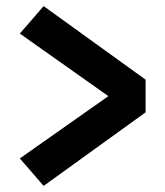

<svg xmlns="http://www.w3.org/2000/svg" viewBox="-20 -637 542 629"><path d="M45 -527 335 -322 45 -118 123 -28 457 -269V-376L123 -617Z"/></svg>

Font: Karla
Style: Bold Stencil
Weight: 400
Designer: Jonathan Pinhorn
Version: Version 1.000